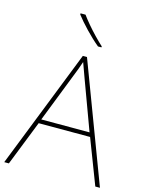

<svg xmlns="http://www.w3.org/2000/svg" viewBox="-138 -1035 853 1118"><g transform="rotate(15 288.5 -476.0)"><path d="M549 0 445 -271H135L28 0H0L282 -716H307L577 0ZM325 -594Q319 -611 311 -632.5Q303 -654 293 -682Q286 -660 277 -636.5Q268 -613 260 -593L144 -296H435ZM235 -952Q250 -931 274 -902.5Q298 -874 325 -846Q352 -818 374 -798V-792H353Q313 -825 272 -868Q231 -911 205 -945V-952Z"/></g></svg>

Font: Noto Sans Cherokee Thin
Style: Regular
Weight: 100
Designer: Monotype Design Team
Foundry: Monotype Imaging Inc.
Version: Version 2.001; ttfautohint (v1.8.4.7-5d5b)